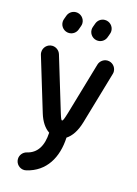

<svg xmlns="http://www.w3.org/2000/svg" viewBox="-133 -774 742 1042"><g transform="rotate(15 238.0 -253.0)"><path d="M346.2 -458.5 259.8 -163.1C247.1 -120.1 242.7 -115.7 239.3 -115.7C235.8 -115.7 232.4 -120.1 222.2 -153.8L129.9 -459C124 -478.5 105 -493.7 83 -493.7C56.2 -493.7 34.2 -471.7 34.2 -444.8C34.2 -439.9 34.7 -435.5 36.1 -430.7L128.4 -125.5C141.6 -82 162.6 -51.3 189 -33.7C185.1 42 155.8 87.9 99.6 101.1C78.6 106 62 125.5 62 148.4C62 175.3 84 197.3 110.8 197.3C114.7 197.3 118.2 196.8 122.1 195.8C229 170.9 281.2 81.1 286.6 -32.2C314.9 -50.3 338.4 -84.5 353.5 -135.7L439.9 -431.2C441.4 -436 441.9 -439.9 441.9 -444.8C441.9 -471.7 419.9 -493.7 393.1 -493.7C371.1 -493.7 352.1 -478.5 346.2 -458.5ZM198.7 -616.2 206.5 -637.7C208.5 -643.1 209.5 -648.4 209.5 -654.3C209.5 -681.2 187.5 -703.1 160.6 -703.1C139.6 -703.1 121.6 -689.9 114.7 -670.9L106.9 -649.4C105 -644 104 -638.7 104 -632.8C104 -606 126 -584 152.8 -584C173.8 -584 191.9 -597.2 198.7 -616.2ZM361.3 -616.2 369.1 -637.7C371.1 -643.1 372.1 -648.4 372.1 -654.3C372.1 -681.2 350.1 -703.1 323.2 -703.1C302.2 -703.1 284.2 -689.9 277.3 -670.9L269.5 -649.4C267.6 -644 266.6 -638.7 266.6 -632.8C266.6 -606 288.6 -584 315.4 -584C336.4 -584 354.5 -597.2 361.3 -616.2Z"/></g></svg>

Font: Velvelyne Book
Style: Bold
Weight: 700
Designer: Manon Van der Borght et Mariel Nils
Foundry: Velvetyne
Version: Version 1.070;Glyphs 3.3.1 (3343)